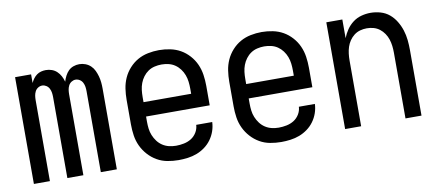

<svg xmlns="http://www.w3.org/2000/svg" viewBox="-55 -721 2109 921"><g transform="rotate(-10 1000.0 -260.0)"><path d="M48 0V-520H126V-478Q131 -489 138 -498.5Q145 -508 154.5 -515Q164 -522 175.5 -525Q187 -528 199 -528Q214 -528 228 -523Q242 -518 252.5 -508Q263 -498 270 -485Q277 -472 281 -457Q285 -471 292 -484.5Q299 -498 309 -508Q319 -518 333 -523Q347 -528 362 -528Q377 -528 391.5 -522.5Q406 -517 417 -506.5Q428 -496 434.5 -482Q441 -468 445 -453.5Q449 -439 450.5 -424Q452 -409 452 -394V0H374V-394Q374 -405 372.5 -415.5Q371 -426 366 -436Q361 -446 351.5 -452Q342 -458 331 -458Q321 -458 311.5 -452Q302 -446 297 -436Q292 -426 290.5 -415.5Q289 -405 289 -394V0H211V-394Q211 -405 209.5 -415.5Q208 -426 203 -436Q198 -446 188.5 -452Q179 -458 169 -458Q158 -458 148.5 -452Q139 -446 134 -436Q129 -426 127.5 -415.5Q126 -405 126 -394V0Z M752 8Q725 8 698 3Q671 -2 647.5 -15.5Q624 -29 605.5 -49.5Q587 -70 575.5 -94.5Q564 -119 560 -146Q556 -173 556 -200V-320Q556 -347 560 -374Q564 -401 575 -425.5Q586 -450 604.5 -470.5Q623 -491 646 -504Q669 -517 696 -522.5Q723 -528 750 -528Q777 -528 804 -522.5Q831 -517 854 -504Q877 -491 895.5 -470.5Q914 -450 925 -425.5Q936 -401 940 -374Q944 -347 944 -320V-225H634V-200Q634 -183 636 -166Q638 -149 644.5 -133Q651 -117 661.5 -103Q672 -89 686.5 -79.5Q701 -70 718 -66Q735 -62 752 -62Q771 -62 790.5 -66Q810 -70 826 -80Q842 -90 852.5 -107Q863 -124 864 -144H942Q941 -121 933.5 -99.5Q926 -78 912.5 -59.5Q899 -41 880.5 -27.5Q862 -14 841 -6Q820 2 797 5Q774 8 752 8ZM866 -295V-320Q866 -337 864 -354Q862 -371 856 -387Q850 -403 839.5 -417Q829 -431 815 -440.5Q801 -450 784 -454Q767 -458 750 -458Q733 -458 716 -454Q699 -450 685 -440.5Q671 -431 660.5 -417Q650 -403 644 -387Q638 -371 636 -354Q634 -337 634 -320V-295Z M1252 8Q1225 8 1198 3Q1171 -2 1147.5 -15.5Q1124 -29 1105.5 -49.5Q1087 -70 1075.5 -94.5Q1064 -119 1060 -146Q1056 -173 1056 -200V-320Q1056 -347 1060 -374Q1064 -401 1075 -425.5Q1086 -450 1104.5 -470.5Q1123 -491 1146 -504Q1169 -517 1196 -522.5Q1223 -528 1250 -528Q1277 -528 1304 -522.5Q1331 -517 1354 -504Q1377 -491 1395.5 -470.5Q1414 -450 1425 -425.5Q1436 -401 1440 -374Q1444 -347 1444 -320V-225H1134V-200Q1134 -183 1136 -166Q1138 -149 1144.5 -133Q1151 -117 1161.5 -103Q1172 -89 1186.5 -79.5Q1201 -70 1218 -66Q1235 -62 1252 -62Q1271 -62 1290.5 -66Q1310 -70 1326 -80Q1342 -90 1352.5 -107Q1363 -124 1364 -144H1442Q1441 -121 1433.5 -99.5Q1426 -78 1412.5 -59.5Q1399 -41 1380.5 -27.5Q1362 -14 1341 -6Q1320 2 1297 5Q1274 8 1252 8ZM1366 -295V-320Q1366 -337 1364 -354Q1362 -371 1356 -387Q1350 -403 1339.5 -417Q1329 -431 1315 -440.5Q1301 -450 1284 -454Q1267 -458 1250 -458Q1233 -458 1216 -454Q1199 -450 1185 -440.5Q1171 -431 1160.5 -417Q1150 -403 1144 -387Q1138 -371 1136 -354Q1134 -337 1134 -320V-295Z M1564 0V-520H1642V-429Q1650 -450 1663 -469Q1676 -488 1694.5 -502Q1713 -516 1735.5 -522Q1758 -528 1780 -528Q1805 -528 1829 -521Q1853 -514 1871.5 -498.5Q1890 -483 1903 -461.5Q1916 -440 1923.5 -416.5Q1931 -393 1933.5 -368.5Q1936 -344 1936 -320V0H1858V-320Q1858 -337 1856 -353.5Q1854 -370 1849 -385.5Q1844 -401 1834.5 -415Q1825 -429 1812 -439Q1799 -449 1783 -453.5Q1767 -458 1750 -458Q1733 -458 1717 -453.5Q1701 -449 1688 -439Q1675 -429 1665.5 -415Q1656 -401 1651 -385.5Q1646 -370 1644 -353.5Q1642 -337 1642 -320V0Z"/></g></svg>

Font: Iosevka Algr
Style: Regular
Weight: 400
Monospace: yes
Designer: Belleve Invis
Foundry: Belleve Invis
Version: Version 26.0.2; ttfautohint (v1.8.3)